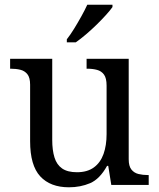

<svg xmlns="http://www.w3.org/2000/svg" viewBox="-20 -786 675 816"><path d="M273 10Q194 10 151 -36.5Q108 -83 108 -186V-426Q108 -456 96.5 -470.5Q85 -485 66.5 -489.5Q48 -494 26 -494H23V-536H202V-191Q202 -148 211.5 -117Q221 -86 244 -70Q267 -54 307 -54Q351 -54 379 -74.5Q407 -95 420 -131.5Q433 -168 433 -216V-422Q433 -454 422 -469Q411 -484 392.5 -489Q374 -494 351 -494H348V-536H527V-109Q527 -80 538.5 -65.5Q550 -51 568.5 -46.5Q587 -42 609 -42H612V0H453L440 -81H435Q404 -25 363 -7.5Q322 10 273 10ZM264 -619Q279 -638 295 -664Q311 -690 326 -717Q341 -744 351 -766H458V-756Q449 -743 431 -723Q413 -703 390.5 -681Q368 -659 345 -639.5Q322 -620 302 -606H264Z"/></svg>

Font: Noto Serif Myanmar
Style: Regular
Weight: 400
Designer: Ben Mitchell and the Monotype Design Team
Foundry: Monotype Imaging Inc.
Version: Version 2.106